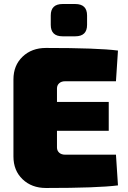

<svg xmlns="http://www.w3.org/2000/svg" viewBox="-20 -933 636 957"><path d="M355 -752H292Q233 -752 233 -809V-856Q233 -913 292 -913H355Q414 -913 414 -856V-809Q414 -752 355 -752ZM558 -162 568 -9Q468 4 209 4Q138 4 92.5 -39.5Q47 -83 47 -153V-537Q47 -607 92.5 -650.5Q138 -694 209 -694Q468 -694 568 -681L558 -528H305Q286 -528 275 -518Q264 -508 264 -492V-425H522V-281H264V-198Q264 -182 275 -172Q286 -162 305 -162Z"/></svg>

Font: Exo 2.0 Black
Style: Regular
Weight: 900
Designer: Natanael Gama
Version: Version 1.001;PS 001.001;hotconv 1.0.70;makeotf.lib2.5.58329